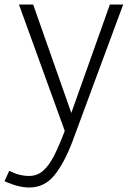

<svg xmlns="http://www.w3.org/2000/svg" viewBox="-87 -589 566 851"><path d="M459 -569 233 41Q197 135 153.5 188.5Q110 242 42 242Q19 242 -7.5 235.5Q-34 229 -67 214L-46 168Q-20 181 1 186Q22 191 41 191Q78 191 104.5 167.5Q131 144 153.5 99.5Q176 55 200 -9L-3 -569H60L238 -63H220L400 -569Z"/></svg>

Font: Yaldevi ExtraLight Light
Style: Regular
Weight: 300
Version: Version 1.100